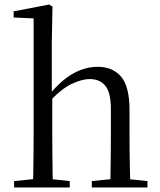

<svg xmlns="http://www.w3.org/2000/svg" viewBox="-20 -825 703 845"><path d="M42 0V-28L151 -39H184L287 -28V0ZM125 0Q126 -24 126.5 -65Q127 -106 127.5 -150.5Q128 -195 128 -229V-744L40 -748V-775L196 -805L211 -796L208 -641V-412L210 -399V-229Q210 -195 210.5 -150.5Q211 -106 211.5 -65Q212 -24 213 0ZM384 0V-28L492 -39H524L629 -28V0ZM465 0Q466 -24 466.5 -64.5Q467 -105 467.5 -149.5Q468 -194 468 -229V-344Q468 -418 443.5 -447.5Q419 -477 375 -477Q340 -477 294 -455Q248 -433 193 -373L174 -407H196Q249 -472 302 -501.5Q355 -531 410 -531Q476 -531 513 -487.5Q550 -444 550 -341V-229Q550 -194 550.5 -149.5Q551 -105 552 -64.5Q553 -24 554 0Z"/></svg>

Font: Noto Serif TC ExtraLight
Style: Regular
Weight: 400
Version: Version 2.002-H1;hotconv 1.1.0;makeotfexe 2.6.0